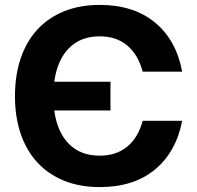

<svg xmlns="http://www.w3.org/2000/svg" viewBox="-20 -746 803 782"><path d="M386 16Q524 16 610.5 -55Q697 -126 722 -254H561Q543 -186 498.5 -149Q454 -112 386 -112Q308 -112 260.5 -160Q213 -208 201 -296H430V-413H201Q213 -501 260.5 -549.5Q308 -598 386 -598Q454 -598 498.5 -560.5Q543 -523 561 -454H722Q698 -583 611 -654.5Q524 -726 386 -726Q305 -726 241 -700Q177 -674 132.5 -626Q88 -578 64.5 -509Q41 -440 41 -354Q41 -269 64.5 -200.5Q88 -132 132.5 -84Q177 -36 241 -10Q305 16 386 16Z"/></svg>

Font: Geist
Style: Bold
Weight: 400
Designer: Basement.studio, Andrés Briganti, Mateo Zaragoza
Foundry: Basement.studio, Vercel, Andrés Briganti, Guido Ferreyra, Mateo Zaragoza
Version: Version 1.401